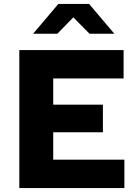

<svg xmlns="http://www.w3.org/2000/svg" viewBox="-20 -954 708 974"><path d="M78 0V-700H607V-556H250V-423H502V-283H250V-144H611V0ZM434 -783 352 -866 271 -783H148L276 -934H432L560 -783Z"/></svg>

Font: Red Hat Text VF
Style: Regular
Weight: 400
Designer: Pentagram, MCKL
Foundry: Pentagram, MCKL
Version: Version 1.023